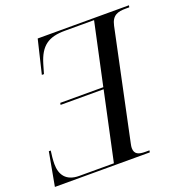

<svg xmlns="http://www.w3.org/2000/svg" viewBox="-131 -829 903 943"><g transform="rotate(-20 320.5 -357.0)"><path d="M-3 0H493L495 -10H473C440 -10 417 -17 417 -50C417 -56 418 -63 420 -72L541 -645C552 -696 582 -704 624 -704H642L644 -714H167L125 -539H136L150 -587C176 -674 219 -704 306 -704H458L388 -379H163L161 -369H386L309 -10H128C59 -10 33 -51 33 -106C33 -125 36 -158 39 -175H29Z"/></g></svg>

Font: Noto Serif Display SemiCondensed
Style: Italic
Weight: 400
Width: 4
Italic angle: -12°
Designer: Monotype Design Team
Foundry: Monotype Imaging Inc.
Version: Version 2.009